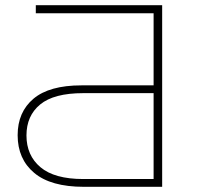

<svg xmlns="http://www.w3.org/2000/svg" viewBox="-20 -720 774 740"><path d="M303 0Q176 0 112 -53.5Q48 -107 48 -199Q48 -288 109 -339.5Q170 -391 294 -391H572V-669H118V-700H605V0ZM301 -30H572V-361H301Q188 -361 135 -317.5Q82 -274 82 -198Q82 -121 136 -75.5Q190 -30 301 -30Z"/></svg>

Font: Montserrat ExtraLight
Style: Regular
Weight: 200
Designer: Julieta Ulanovsky
Foundry: Julieta Ulanovsky
Version: Version 9.000; ttfautohint (v1.8.4.7-5d5b)